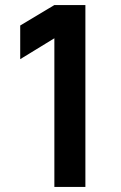

<svg xmlns="http://www.w3.org/2000/svg" viewBox="-20 -740 478 760"><path d="M195.2 0V-588.5L60 -505.8V-639L195.2 -720H318V0Z"/></svg>

Font: Manrope ExtraLight
Style: Regular
Weight: 200
Designer: Mikhail Sharanda
Foundry: Mikhail Sharanda
Version: Version 4.505